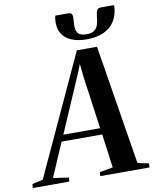

<svg xmlns="http://www.w3.org/2000/svg" viewBox="-177 -1044 897 1120"><g transform="rotate(-10 271.5 -484.0)"><path d="M-75 0 -73 -23.5 -9.5 -37.5 317.5 -746.5H437L551.5 -38L618 -23.5L616 0H324.5L327.5 -23.5L405 -37.5L378 -237.5H137.5L51 -37L143.5 -23.5L141 0ZM154.5 -275.5H372.5L329 -588L321 -665L297 -605ZM307.5 -967.5Q323 -967.5 327.2 -957.5Q331.5 -947.5 330 -930Q330 -922.5 329 -914.2Q328 -906 327.5 -899Q326 -864.5 339 -846.8Q352 -829 390 -829Q419 -829 435 -839.8Q451 -850.5 458 -871.5Q465 -892.5 467.5 -924Q469.5 -945 476 -956.8Q482.5 -968.5 497.5 -968.5H576.5Q577 -963.5 577 -958Q577 -952.5 576 -945.5Q571 -901 547.8 -868Q524.5 -835 484 -817.2Q443.5 -799.5 387.5 -799.5Q332.5 -799.5 295 -815.8Q257.5 -832 239.5 -862.5Q221.5 -893 224 -935Q224.5 -944.5 225.5 -952.2Q226.5 -960 229 -967.5Z"/></g></svg>

Font: Merriweather 120pt SemiBold
Style: Italic
Weight: 600
Italic angle: -7.8°
Version: Version 2.101